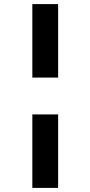

<svg xmlns="http://www.w3.org/2000/svg" viewBox="-20 -780 442 938"><path d="M264 -401H138V-760H264ZM264 138H138V-221H264Z"/></svg>

Font: IBM Plex Sans
Style: Regular
Weight: 400
Designer: Mike Abbink, Paul van der Laan, Pieter van Rosmalen
Foundry: Bold Monday
Version: Version 3.201